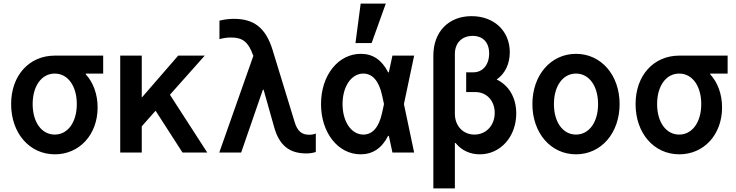

<svg xmlns="http://www.w3.org/2000/svg" viewBox="-20 -850 4100 1070"><path d="M285 -100C212 -100 162 -169 162 -270C162 -371 212 -440 285 -440C358 -440 408 -371 408 -270C408 -169 358 -100 285 -100ZM286 10C422 10 524 -99 524 -251C524 -325 500 -390 458 -436V-440H555V-540H285C145 -540 42 -432 42 -270C42 -108 144 10 286 10Z M650 0H770V-146L847 -233L997 0H1135L927 -322L1121 -540H973L770 -306V-540H650Z M1202 0H1324L1445 -350H1449L1508 -141C1536 -41 1592 5 1686 5C1705 5 1722 3 1740 -3V-106C1729 -101 1716 -99 1703 -99C1661 -99 1637 -120 1622 -170L1499 -572C1461 -695 1395 -745 1284 -745C1257 -745 1232 -742 1203 -735V-632C1225 -638 1246 -641 1268 -641C1332 -641 1364 -616 1390 -543L1392 -539Z M1991 -550C1865 -550 1769 -431 1769 -270C1769 -110 1864 10 1990 10C2057 10 2108 -24 2143 -93H2147L2167 0H2288L2231 -270L2288 -540H2167L2147 -447H2143C2108 -516 2058 -550 1991 -550ZM2109 -220C2092 -141 2056 -100 2005 -100C1938 -100 1889 -172 1889 -270C1889 -368 1938 -440 2005 -440C2055 -440 2092 -399 2109 -320L2120 -270ZM2130 -830H1990L1961 -610H2051Z M2515 -53H2519C2552 -12 2599 10 2654 10C2769 10 2857 -88 2857 -218C2857 -306 2816 -374 2748 -407C2794 -439 2821 -493 2821 -559C2821 -677 2734 -760 2608 -760C2480 -760 2395 -673 2395 -540V200H2515ZM2515 -216V-550C2515 -610 2554 -650 2614 -650C2671 -650 2706 -614 2706 -552C2706 -490 2671 -447 2618 -447H2578V-337H2628C2693 -337 2737 -288 2737 -221C2737 -151 2689 -100 2624 -100C2561 -100 2515 -148 2515 -216Z M3190 10C3330 10 3433 -108 3433 -270C3433 -432 3330 -550 3190 -550C3050 -550 2947 -432 2947 -270C2947 -108 3050 10 3190 10ZM3190 -100C3117 -100 3067 -169 3067 -270C3067 -371 3117 -440 3190 -440C3263 -440 3313 -371 3313 -270C3313 -169 3263 -100 3190 -100Z M3765 -100C3692 -100 3642 -169 3642 -270C3642 -371 3692 -440 3765 -440C3838 -440 3888 -371 3888 -270C3888 -169 3838 -100 3765 -100ZM3766 10C3902 10 4004 -99 4004 -251C4004 -325 3980 -390 3938 -436V-440H4035V-540H3765C3625 -540 3522 -432 3522 -270C3522 -108 3624 10 3766 10Z"/></svg>

Font: CommitMono-dimboump
Style: Bold
Weight: 700
Monospace: yes
Designer: Eigil Nikolajsen
Foundry: Eigil Nikolajsen
Version: Version 1.143